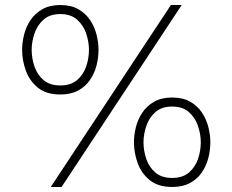

<svg xmlns="http://www.w3.org/2000/svg" viewBox="-20 -732 925 764"><path d="M182 12 660 -712H703L225 12ZM220 -356Q164.5 -356 131.2 -382.8Q98 -409.5 83 -450.5Q68 -491.5 68 -534Q68 -563 75.8 -594Q83.5 -625 101.2 -651.8Q119 -678.5 148.2 -695.2Q177.5 -712 220 -712Q263 -712 292 -695.2Q321 -678.5 338.8 -651.8Q356.5 -625 364.2 -594Q372 -563 372 -534Q372 -502 363.8 -470.5Q355.5 -439 337.5 -413Q319.5 -387 290.5 -371.5Q261.5 -356 220 -356ZM220 -392Q261.5 -392 286.5 -413.2Q311.5 -434.5 322.8 -467.2Q334 -500 334 -534Q334 -564.5 323.2 -597.5Q312.5 -630.5 287.5 -653.2Q262.5 -676 220 -676Q177.5 -676 152.5 -653.2Q127.5 -630.5 116.8 -597.5Q106 -564.5 106 -534Q106 -500 117.2 -467.2Q128.5 -434.5 153.5 -413.2Q178.5 -392 220 -392ZM665 12Q609.5 12 576.2 -14.8Q543 -41.5 528 -82.5Q513 -123.5 513 -166Q513 -195 520.8 -226Q528.5 -257 546.2 -283.8Q564 -310.5 593.2 -327.2Q622.5 -344 665 -344Q708 -344 737 -327.2Q766 -310.5 783.8 -283.8Q801.5 -257 809.2 -226Q817 -195 817 -166Q817 -134 808.8 -102.5Q800.5 -71 782.5 -45Q764.5 -19 735.5 -3.5Q706.5 12 665 12ZM665 -24Q706.5 -24 731.5 -45.2Q756.5 -66.5 767.8 -99.2Q779 -132 779 -166Q779 -196.5 768.2 -229.5Q757.5 -262.5 732.5 -285.2Q707.5 -308 665 -308Q622.5 -308 597.5 -285.2Q572.5 -262.5 561.8 -229.5Q551 -196.5 551 -166Q551 -132 562.2 -99.2Q573.5 -66.5 598.5 -45.2Q623.5 -24 665 -24Z"/></svg>

Font: Overpass Thin
Style: Regular
Weight: 250
Designer: Delve Withrington, Dave Bailey, Thomas Jockin
Foundry: Delve Fonts LLC
Version: Version 4.000